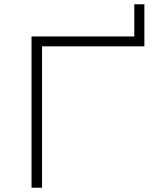

<svg xmlns="http://www.w3.org/2000/svg" viewBox="-20 -875 714 895"><path d="M127 0V-705H606V-855H653V-659H176V0Z"/></svg>

Font: Nunito Sans 10pt Expanded ExtraLight
Style: Regular
Weight: 250
Width: 7
Designer: Vernon Adams
Foundry: Vernon Adams
Version: Version 3.101;gftools[0.9.27]